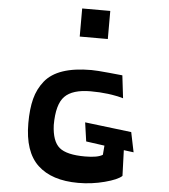

<svg xmlns="http://www.w3.org/2000/svg" viewBox="-78 -1403 1315 1491"><g transform="rotate(5 579.0 -657.0)"><path d="M501 -1114V-1333H720V-1114ZM760 -215 766 -287 622 -307 601 -454 964 -410 996 -255 919 -265 926 -65Q894 -34 793.5 -7.5Q693 19 588 19Q381 19 271.5 -84Q162 -187 162 -410Q162 -521 182.5 -600Q203 -679 252.5 -740.5Q302 -802 392 -832.5Q482 -863 614 -863Q656 -863 752 -853.5Q848 -844 857 -843L878 -666Q766 -698 623 -698Q482 -698 421 -636Q360 -574 360 -412Q365 -286 422 -238Q479 -190 623 -190Q721 -190 760 -215Z"/></g></svg>

Font: OpenDyslexic
Style: Bold
Weight: 800
Designer: Abbie Gonzalez
Version: Version 0.920;hotconv 1.0.109;makeotfexe 2.5.65596